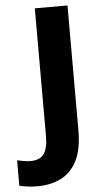

<svg xmlns="http://www.w3.org/2000/svg" viewBox="-140 -752 537 1007"><g transform="rotate(-5 128.0 -248.5)"><path d="M16 217Q-15 217 -38.5 213.5Q-62 210 -79 206V72Q-63 75 -45.5 78.5Q-28 82 -8 82Q41 82 62 52Q83 22 83 -43V-714H255V-58Q255 42 225 102Q195 162 141 189.5Q87 217 16 217Z"/></g></svg>

Font: Noto Sans Canadian Aboriginal ExtraBold
Style: Regular
Weight: 800
Designer: Monotype Design Team, Typotheque's Kevin King
Foundry: Monotype Imaging Inc.
Version: Version 2.004; ttfautohint (v1.8.4.7-5d5b)